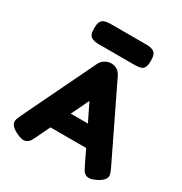

<svg xmlns="http://www.w3.org/2000/svg" viewBox="-217 -1120 1224 1290"><g transform="rotate(30 395.0 -475.0)"><path d="M483 -681Q458 -733 403 -733Q379 -733 356 -719Q333 -705 322 -682L52 -123Q35 -87 35 -72Q35 -36 93 -8Q129 9 147 9Q166 9 179 -1Q191 -10 197 -19Q205 -35 212 -48L264 -156H541L593 -48Q596 -43 601.5 -32.5Q607 -22 609 -18Q613 -8 627 1Q639 10 659 10Q676 10 712 -7Q770 -35 770 -72Q770 -87 753 -123ZM469 -304H336L402 -441ZM541 -802Q578 -802 599 -811Q613 -819 619 -836Q625 -852 625 -881Q625 -910 618 -927Q606 -960 542 -960H269Q235 -960 214 -951Q200 -944 192 -927Q185 -912 185 -882Q185 -854 191 -836Q203 -802 268 -802Z"/></g></svg>

Font: FredokaOneMacrons
Style: Regular
Weight: 500
Designer: ""
Foundry: ""
Version: ""